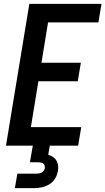

<svg xmlns="http://www.w3.org/2000/svg" viewBox="-20 -755 546 995"><path d="M11 0 132 -735H506L490 -639H229L195 -430H399L383 -334H179L140 -96H401L385 0ZM57 220 70 145H170Q177 145 183.5 143.5Q190 142 196 139Q202 136 206.5 130Q211 124 212 118Q213 111 211.5 104Q210 97 205 93Q200 89 193 87.5Q186 86 179 86H135L150 0H238L230 47Q243 51 254.5 58.5Q266 66 272.5 77Q279 88 281 102Q283 116 280 131Q277 151 266 169.5Q255 188 236.5 199.5Q218 211 197.5 215.5Q177 220 157 220Z"/></svg>

Font: Iosevka Curly
Style: Bold Italic
Weight: 700
Italic angle: -9°
Monospace: yes
Designer: Belleve Invis
Foundry: Belleve Invis
Version: Version 22.1.2; ttfautohint (v1.8.4)